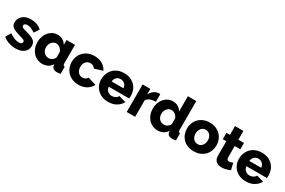

<svg xmlns="http://www.w3.org/2000/svg" viewBox="119 -1944 4708 3168"><g transform="rotate(30 2473.0 -360.0)"><path d="M262 10Q195 10 130 -11.5Q65 -33 20 -74L77 -172Q125 -139 170.5 -121Q216 -103 258 -103Q289 -103 306 -114Q323 -125 323 -146Q323 -167 301.5 -179.5Q280 -192 226 -206Q173 -221 136.5 -235Q100 -249 77 -266Q54 -283 44 -305Q34 -327 34 -357Q34 -397 50 -430Q66 -463 94 -486Q122 -509 160.5 -522Q199 -535 244 -535Q303 -535 354.5 -519Q406 -503 454 -461L392 -365Q347 -396 312 -410Q277 -424 244 -424Q218 -424 200 -413.5Q182 -403 182 -380Q182 -358 201.5 -347Q221 -336 274 -323Q330 -308 368.5 -293Q407 -278 431 -259.5Q455 -241 466 -217Q477 -193 477 -160Q477 -82 419 -36Q361 10 262 10Z M772 10Q718 10 672.5 -10.5Q627 -31 594 -68Q561 -105 542.5 -154.5Q524 -204 524 -263Q524 -320 541 -370Q558 -420 589 -456.5Q620 -493 662.5 -514Q705 -535 756 -535Q811 -535 855.5 -509Q900 -483 924 -439V-533H1084V-180Q1084 -156 1091.5 -146.5Q1099 -137 1118 -135V0Q1096 5 1080 6.5Q1064 8 1050 8Q1008 8 982 -10Q956 -27 952 -60L949 -87Q921 -38 873.5 -14Q826 10 772 10ZM815 -125Q848 -125 878.5 -144.5Q909 -164 925 -198V-308Q910 -348 876.5 -373.5Q843 -399 807 -399Q781 -399 759.5 -387.5Q738 -376 722 -357Q706 -338 697.5 -313Q689 -288 689 -260Q689 -231 698.5 -206Q708 -181 724.5 -163Q741 -145 764.5 -135Q788 -125 815 -125Z M1177 -263Q1177 -317 1196 -366.5Q1215 -416 1251 -453.5Q1287 -491 1339.5 -513Q1392 -535 1459 -535Q1550 -535 1612 -496.5Q1674 -458 1705 -396L1549 -349Q1518 -399 1458 -399Q1408 -399 1374.5 -362Q1341 -325 1341 -263Q1341 -232 1350 -206.5Q1359 -181 1375 -163Q1391 -145 1412.5 -135Q1434 -125 1458 -125Q1488 -125 1513 -139.5Q1538 -154 1550 -177L1706 -129Q1677 -68 1613.5 -29Q1550 10 1459 10Q1393 10 1340.5 -12.5Q1288 -35 1251.5 -72.5Q1215 -110 1196 -159.5Q1177 -209 1177 -263Z M2024 10Q1958 10 1905.5 -11.5Q1853 -33 1816.5 -70Q1780 -107 1761 -155.5Q1742 -204 1742 -257Q1742 -314 1761 -364.5Q1780 -415 1816 -453Q1852 -491 1904.5 -513Q1957 -535 2024 -535Q2091 -535 2143 -513Q2195 -491 2231 -453.5Q2267 -416 2285.5 -367Q2304 -318 2304 -264Q2304 -250 2303 -236.5Q2302 -223 2300 -213H1912Q1916 -160 1950.5 -132.5Q1985 -105 2029 -105Q2064 -105 2096.5 -122Q2129 -139 2140 -168L2276 -130Q2245 -68 2180 -29Q2115 10 2024 10ZM2135 -312Q2130 -362 2099 -391Q2068 -420 2022 -420Q1975 -420 1944.5 -390.5Q1914 -361 1909 -312Z M2710 -388Q2652 -387 2605 -369Q2558 -351 2537 -315V0H2377V-525H2524V-419Q2551 -472 2593.5 -502Q2636 -532 2684 -533Q2695 -533 2700 -533Q2705 -533 2710 -532Z M2969 10Q2915 10 2869.5 -10.5Q2824 -31 2791 -68Q2758 -105 2739.5 -154.5Q2721 -204 2721 -263Q2721 -320 2738 -370Q2755 -420 2786 -456.5Q2817 -493 2859.5 -514Q2902 -535 2953 -535Q3008 -535 3052.5 -509Q3097 -483 3121 -439V-730H3281V-180Q3281 -156 3288.5 -146.5Q3296 -137 3315 -135V0Q3293 5 3277 6.5Q3261 8 3247 8Q3205 8 3179 -9.5Q3153 -27 3149 -60L3146 -87Q3118 -38 3070.5 -14Q3023 10 2969 10ZM3012 -125Q3045 -125 3075.5 -144.5Q3106 -164 3122 -198V-308Q3107 -348 3073.5 -373.5Q3040 -399 3004 -399Q2978 -399 2956.5 -387.5Q2935 -376 2919 -357Q2903 -338 2894.5 -313Q2886 -288 2886 -260Q2886 -231 2895.5 -206Q2905 -181 2921.5 -163Q2938 -145 2961.5 -135Q2985 -125 3012 -125Z M3655 10Q3588 10 3535.5 -12Q3483 -34 3447 -71.5Q3411 -109 3392.5 -158.5Q3374 -208 3374 -262Q3374 -316 3392.5 -365.5Q3411 -415 3447 -452.5Q3483 -490 3535.5 -512.5Q3588 -535 3655 -535Q3722 -535 3774 -512.5Q3826 -490 3862 -452.5Q3898 -415 3917 -365.5Q3936 -316 3936 -262Q3936 -208 3917.5 -158.5Q3899 -109 3863 -71.5Q3827 -34 3774.5 -12Q3722 10 3655 10ZM3538 -262Q3538 -200 3571 -162.5Q3604 -125 3655 -125Q3680 -125 3701 -135Q3722 -145 3737.5 -163Q3753 -181 3762 -206.5Q3771 -232 3771 -262Q3771 -324 3738 -361.5Q3705 -399 3655 -399Q3630 -399 3608.5 -389Q3587 -379 3571.5 -361Q3556 -343 3547 -317.5Q3538 -292 3538 -262Z M4348 -28Q4315 -14 4272.5 -2Q4230 10 4187 10Q4157 10 4130.5 2.5Q4104 -5 4084 -21.5Q4064 -38 4052.5 -65Q4041 -92 4041 -130V-404H3974V-525H4041V-692H4201V-525H4308V-404H4201V-185Q4201 -159 4214 -147.5Q4227 -136 4247 -136Q4265 -136 4284 -142Q4303 -148 4317 -155Z M4648 10Q4582 10 4529.5 -11.5Q4477 -33 4440.5 -70Q4404 -107 4385 -155.5Q4366 -204 4366 -257Q4366 -314 4385 -364.5Q4404 -415 4440 -453Q4476 -491 4528.5 -513Q4581 -535 4648 -535Q4715 -535 4767 -513Q4819 -491 4855 -453.5Q4891 -416 4909.5 -367Q4928 -318 4928 -264Q4928 -250 4927 -236.5Q4926 -223 4924 -213H4536Q4540 -160 4574.5 -132.5Q4609 -105 4653 -105Q4688 -105 4720.5 -122Q4753 -139 4764 -168L4900 -130Q4869 -68 4804 -29Q4739 10 4648 10ZM4759 -312Q4754 -362 4723 -391Q4692 -420 4646 -420Q4599 -420 4568.5 -390.5Q4538 -361 4533 -312Z"/></g></svg>

Font: Oxford Sans
Style: Regular
Weight: 800
Designer: Matt McInerney, Pablo Impallari, Rodrigo Fuenzalida
Foundry: Matt McInerney, Pablo Impallari, Rodrigo Fuenzalida
Version: Version 3.000g; ttfautohint (v1.5) -l 8 -r 28 -G 28 -x 14 -D